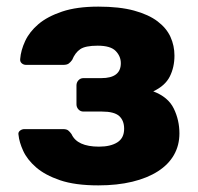

<svg xmlns="http://www.w3.org/2000/svg" viewBox="-20 -550 598 580"><path d="M277 10Q207 10 161.5 -5.5Q116 -21 89 -44.5Q62 -68 50 -94.5Q38 -121 36 -142Q34 -150 40 -155Q46 -160 54 -160H170Q181 -160 186 -156Q191 -152 196 -145Q213 -107 279 -107Q314 -107 334.5 -120Q355 -133 355 -161Q355 -186 340 -199.5Q325 -213 288 -213H232Q223 -213 217 -219.5Q211 -226 211 -235V-292Q211 -301 217 -307.5Q223 -314 232 -314H286Q345 -314 345 -359Q345 -380 329.5 -396Q314 -412 275 -412Q238 -412 222.5 -401.5Q207 -391 198 -369Q193 -362 187.5 -358Q182 -354 171 -354H59Q51 -354 45.5 -359Q40 -364 41 -372Q43 -398 56 -426Q69 -454 96 -477Q123 -500 167.5 -515Q212 -530 277 -530Q341 -530 385 -518Q429 -506 456 -485.5Q483 -465 495 -438.5Q507 -412 507 -382Q507 -347 493 -319Q479 -291 443 -274Q488 -257 505 -222Q522 -187 522 -147Q522 -111 505.5 -82Q489 -53 457 -32.5Q425 -12 379.5 -1Q334 10 277 10Z"/></svg>

Font: Fz Rubik
Style: Bold
Weight: 700
Designer: Hubert and Fischer
Foundry: Hubert and Fischer
Version: Vit hóa bi FontZin.com